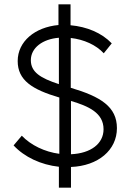

<svg xmlns="http://www.w3.org/2000/svg" viewBox="-20 -795 606 890"><path d="M253 75H309V-21C435 -26 522 -99 522 -201C522 -300 447 -347 308 -388V-619C369 -612 425 -587 461 -548L498 -594C451 -643 383 -671 307 -678V-775H251V-679C142 -669 62 -603 62 -512C62 -423 129 -380 255 -343V-82C187 -91 123 -122 81 -166L43 -121C93 -67 170 -31 253 -22ZM253 -405C167 -433 123 -461 123 -516C123 -573 177 -614 253 -620ZM309 -327C390 -303 460 -272 460 -196C460 -129 401 -84 309 -80Z"/></svg>

Font: Fixel Text Light
Style: Regular
Weight: 300
Width: 4
Designer: AlfaBravo + MacPaw
Foundry: Kyrylo Tkachov, Marchela Mozhyna, Serhii Makarenko, Maria Weinstein, Zakhar Kryvoshyya
Version: Version 1.211